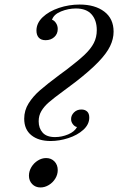

<svg xmlns="http://www.w3.org/2000/svg" viewBox="-20 -802 515 836"><path d="M206.5 -715.8Q215.8 -713.4 223.6 -701.9Q231.4 -690.4 231.4 -675.8Q231.4 -654.3 216.3 -640.6Q201.2 -627 178.7 -627Q158.7 -627 148.7 -638.2Q138.7 -649.4 138.7 -668.9Q138.7 -701.2 165.8 -727.1Q192.9 -752.9 236.6 -767.6Q280.3 -782.2 326.7 -782.2Q393.6 -782.2 434.1 -751.5Q474.6 -720.7 474.6 -664.1Q474.6 -632.3 459.2 -600.6Q443.8 -568.8 407.7 -531.5Q371.6 -494.1 309.6 -445.8Q284.2 -426.3 257.3 -406.7Q213.4 -374.5 192.6 -356.4Q171.9 -338.4 160.2 -318.6Q148.4 -298.8 148.4 -273.9Q148.4 -243.7 165.8 -224.4Q183.1 -205.1 219.7 -205.1Q249 -205.1 277.1 -217Q305.2 -229 315.4 -249Q306.2 -250 297.6 -260.7Q289.1 -271.5 289.6 -284.2Q289.6 -299.8 302.2 -312.5Q314.9 -325.2 334.5 -325.2Q349.6 -325.2 359.1 -316.7Q368.7 -308.1 368.7 -290Q368.7 -260.3 342.8 -236.8Q316.9 -213.4 277.6 -200.7Q238.3 -188 200.7 -188Q147.9 -188 116.7 -213.1Q85.4 -238.3 85.4 -285.2Q85.4 -321.3 104.7 -352.1Q124 -382.8 154.1 -408.9Q184.1 -435.1 239.7 -476.6Q258.3 -489.7 271.5 -500Q321.3 -538.1 348.4 -563.7Q375.5 -589.4 388.4 -614.5Q401.4 -639.6 401.4 -670.9Q401.4 -713.9 378.7 -739.5Q356 -765.1 310.5 -765.1Q277.3 -765.1 245.6 -752.2Q213.9 -739.3 206.5 -715.8ZM180.7 -113.8Q203.1 -113.8 217.3 -98.9Q231.4 -84 231.4 -61.5Q231.4 -42 220.9 -24.7Q210.4 -7.3 192.9 3.4Q175.3 14.2 156.2 14.2Q134.3 14.2 120.1 -0.5Q106 -15.1 106 -37.1Q106 -56.6 116.7 -74.5Q127.4 -92.3 144.8 -103Q162.1 -113.8 180.7 -113.8Z"/></svg>

Font: TypoPRO Playfair Display SC
Style: Italic
Weight: 400
Italic angle: -14°
Designer: Claus Eggers Sørensen
Foundry: Claus Eggers Sørensen
Version: Version 1.004;PS 001.004;hotconv 1.0.70;makeotf.lib2.5.58329